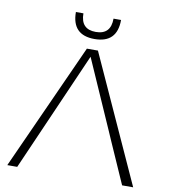

<svg xmlns="http://www.w3.org/2000/svg" viewBox="-94 -964 918 1043"><g transform="rotate(10 364.5 -442.0)"><path d="M527.8 -278.3 360.4 -658.2 71.8 0H17.1L333 -698.2H394L711.4 0H650.4L546.9 -234.4ZM239.7 -883.8H281.2Q281.2 -795.9 364.3 -795.9Q447.3 -795.9 447.3 -883.8H488.8Q488.8 -756.8 364.3 -756.8Q239.7 -756.8 239.7 -883.8Z"/></g></svg>

Font: Voltera Light
Style: Light
Weight: 300
Designer: Bernd Montag
Version: Version 1.301